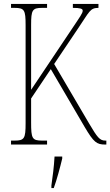

<svg xmlns="http://www.w3.org/2000/svg" viewBox="-20 -734 560 975"><path d="M36 0H219V-20H194C143 -20 138 -31 138 -112V-234L238 -383L410 -89C456 -11 471 0 514 0H520V-20H515C486 -20 474 -37 433 -106L255 -409L376 -589C435 -676 437 -694 480 -694V-714H350V-694C387 -694 400 -690 400 -680C400 -667 387 -650 345 -587L138 -278V-607C138 -683 144 -694 194 -694H219V-714H36V-694H54C104 -694 110 -683 110 -607V-108C110 -31 104 -20 54 -20H36ZM241 208V221H253C268 181 286 113 296 71V61H257C254 114 248 159 241 208Z"/></svg>

Font: Noto Serif Hebrew ExtraCondensed Thin
Style: Regular
Weight: 100
Width: 2
Designer: Monotype Design Team
Foundry: Monotype Imaging Inc.
Version: Version 2.004